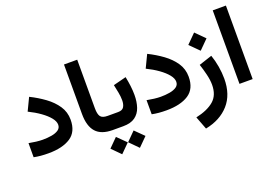

<svg xmlns="http://www.w3.org/2000/svg" viewBox="-123 -1044 2383 1673"><g transform="rotate(-20 1068.0 -208.0)"><path d="M168.9 -129.4Q213.9 -129.4 252.7 -136.2Q291.5 -143.1 315.7 -159.9Q339.8 -176.8 339.8 -207Q339.8 -237.8 312 -272.2Q284.2 -306.6 236.3 -340.8Q188.5 -375 128.4 -404.3L184.6 -521.5Q256.8 -485.8 318.6 -440.7Q380.4 -395.5 418.5 -338.9Q456.5 -282.2 456.5 -211.4Q456.5 -99.1 381.3 -50Q306.2 -1 176.3 -1Q138.7 -1 105.7 -3.9Q72.8 -6.8 41.5 -13.2V-144Q73.2 -137.7 108.2 -133.5Q143.1 -129.4 168.9 -129.4Z M566.4 -682.1H689V-231.9Q689 -176.8 705.8 -154.1Q722.7 -131.3 771 -131.3H783.2V0H771Q665 0 615.7 -55.4Q566.4 -110.8 566.4 -222.7Z M868.2 0H762.7V-131.3H868.2Q907.7 -131.3 922.1 -155.3Q936.5 -179.2 936.5 -216.3Q936.5 -249.5 929.2 -288.3Q921.9 -327.1 913.6 -364.3L1033.2 -395Q1042.5 -350.6 1047.9 -306.9Q1053.2 -263.2 1053.2 -223.6Q1053.2 -159.7 1036.1 -109.1Q1019 -58.6 978.5 -29.3Q938 0 868.2 0ZM939.9 65.4 1021 145.5 939.9 226.6 859.9 145.5ZM775.9 65.4 856.9 145.5 775.9 226.6 695.8 145.5Z M1263.7 -129.4Q1308.6 -129.4 1347.4 -136.2Q1386.2 -143.1 1410.4 -159.9Q1434.6 -176.8 1434.6 -207Q1434.6 -237.8 1406.7 -272.2Q1378.9 -306.6 1331.1 -340.8Q1283.2 -375 1223.1 -404.3L1279.3 -521.5Q1351.6 -485.8 1413.3 -440.7Q1475.1 -395.5 1513.2 -338.9Q1551.3 -282.2 1551.3 -211.4Q1551.3 -99.1 1476.1 -50Q1400.9 -1 1271 -1Q1233.4 -1 1200.4 -3.9Q1167.5 -6.8 1136.2 -13.2V-144Q1168 -137.7 1202.9 -133.5Q1237.8 -129.4 1263.7 -129.4Z M1727.1 -556.2 1811.5 -471.7 1727.1 -387.2 1642.6 -471.7ZM1538.6 265.6 1492.7 145.5Q1601.1 122.1 1659.9 71.8Q1718.8 21.5 1718.8 -75.7Q1718.8 -119.6 1705.8 -173.1Q1692.9 -226.6 1676.8 -274.4L1798.3 -314.5Q1816.9 -261.7 1826.9 -202.9Q1836.9 -144 1836.9 -88.9Q1836.9 58.6 1757.1 148.4Q1677.2 238.3 1538.6 265.6Z M2067.9 -682.1V-0.5H1945.8V-682.1Z"/></g></svg>

Font: Vazirmatn FD
Style: Bold
Weight: 700
Designer: Saber Rastikerdar
Foundry: Saber Rastikerdar
Version: Version 33.001